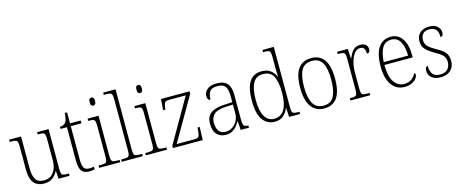

<svg xmlns="http://www.w3.org/2000/svg" viewBox="-42 -1394 4892 2037"><g transform="rotate(-15 2404.0 -375.0)"><path d="M256 10Q181 10 143 -36.5Q105 -83 105 -184V-439Q105 -473 99.5 -488Q94 -503 78 -507Q62 -511 30 -511H15V-536H146V-183Q146 -109 171 -66Q196 -23 263 -23Q311 -23 343 -48Q375 -73 390.5 -114.5Q406 -156 406 -205V-433Q406 -469 401 -486Q396 -503 380.5 -507Q365 -511 332 -511H322V-536H448V-99Q448 -65 453.5 -49Q459 -33 474 -29Q489 -25 518 -25H535V0H414L409 -85H405Q384 -43 348 -16.5Q312 10 256 10Z M751 10Q693 10 667.5 -23.5Q642 -57 642 -142V-505H571V-528Q611 -530 632 -552Q644 -565 650 -590Q656 -615 658 -657H684V-536H801V-505H684V-137Q684 -72 701 -46.5Q718 -21 755 -21Q771 -21 783 -22.5Q795 -24 810 -26V3Q780 10 751 10Z M972 -654Q959 -654 951 -663Q943 -672 943 -698Q943 -724 951 -733Q959 -742 972 -742Q985 -742 993.5 -733Q1002 -724 1002 -698Q1002 -672 993.5 -663Q985 -654 972 -654ZM860 0V-25H882Q914 -25 929.5 -29Q945 -33 950.5 -48.5Q956 -64 956 -98V-435Q956 -470 951 -486Q946 -502 931.5 -506.5Q917 -511 889 -511H877V-536H997V-99Q997 -65 1002.5 -49Q1008 -33 1023.5 -29Q1039 -25 1071 -25H1092V0Z M1108 0V-25H1126Q1160 -25 1176 -29Q1192 -33 1197.5 -48.5Q1203 -64 1203 -98V-660Q1203 -695 1197.5 -711Q1192 -727 1177 -731Q1162 -735 1134 -735H1108V-760H1244V-98Q1244 -64 1249.5 -48.5Q1255 -33 1271.5 -29Q1288 -25 1321 -25H1340V0Z M1486 -654Q1473 -654 1465 -663Q1457 -672 1457 -698Q1457 -724 1465 -733Q1473 -742 1486 -742Q1499 -742 1507.5 -733Q1516 -724 1516 -698Q1516 -672 1507.5 -663Q1499 -654 1486 -654ZM1374 0V-25H1396Q1428 -25 1443.5 -29Q1459 -33 1464.5 -48.5Q1470 -64 1470 -98V-435Q1470 -470 1465 -486Q1460 -502 1445.5 -506.5Q1431 -511 1403 -511H1391V-536H1511V-99Q1511 -65 1516.5 -49Q1522 -33 1537.5 -29Q1553 -25 1585 -25H1606V0Z M1671 0V-26L1947 -505H1766Q1727 -505 1716.5 -490Q1706 -475 1701 -434L1699 -415H1674L1683 -536H1997V-510L1720 -31H1914Q1951 -31 1962 -47Q1973 -63 1976 -104L1979 -143H2003L1998 0Z M2249 10Q2192 10 2154.5 -28.5Q2117 -67 2117 -147Q2117 -226 2168.5 -263Q2220 -300 2329 -304L2405 -307V-371Q2405 -416 2396.5 -447.5Q2388 -479 2364 -496Q2340 -513 2295 -513Q2233 -513 2211 -482Q2189 -451 2189 -393Q2155 -393 2155 -442Q2155 -480 2188.5 -511.5Q2222 -543 2297 -543Q2375 -543 2410.5 -502Q2446 -461 2446 -377V-109Q2446 -56 2456 -40.5Q2466 -25 2502 -25H2506V0H2415L2408 -97H2404Q2391 -71 2371 -46.5Q2351 -22 2321.5 -6Q2292 10 2249 10ZM2257 -22Q2300 -22 2333.5 -45Q2367 -68 2386 -104.5Q2405 -141 2405 -181V-281L2332 -278Q2234 -274 2196.5 -239.5Q2159 -205 2159 -145Q2159 -93 2182 -57.5Q2205 -22 2257 -22Z M2790 10Q2705 10 2657 -57.5Q2609 -125 2609 -267Q2609 -409 2654.5 -476.5Q2700 -544 2788 -544Q2846 -544 2883 -517.5Q2920 -491 2940 -446H2944Q2942 -471 2941.5 -498Q2941 -525 2941 -548V-658Q2941 -694 2935.5 -710.5Q2930 -727 2915.5 -731Q2901 -735 2873 -735H2858V-760H2982V-95Q2982 -63 2987.5 -48Q2993 -33 3008.5 -29Q3024 -25 3054 -25H3067V0H2947L2941 -102H2939Q2919 -52 2884 -21Q2849 10 2790 10ZM2792 -22Q2868 -23 2904.5 -87Q2941 -151 2941 -265Q2941 -386 2909.5 -448.5Q2878 -511 2793 -511Q2720 -511 2685.5 -449.5Q2651 -388 2651 -265Q2651 -143 2688.5 -82Q2726 -21 2792 -22Z M3331 10Q3242 10 3191 -58Q3140 -126 3140 -267Q3140 -407 3188.5 -475Q3237 -543 3335 -543Q3426 -543 3474.5 -475.5Q3523 -408 3523 -267Q3523 -125 3474.5 -57.5Q3426 10 3331 10ZM3332 -21Q3415 -21 3448 -86Q3481 -151 3481 -267Q3481 -391 3446.5 -451.5Q3412 -512 3334 -512Q3252 -512 3217 -450.5Q3182 -389 3182 -267Q3182 -148 3217.5 -84.5Q3253 -21 3332 -21Z M3621 0V-25H3633Q3661 -25 3676 -29Q3691 -33 3696.5 -49Q3702 -65 3702 -101V-438Q3702 -472 3696.5 -487.5Q3691 -503 3675 -507Q3659 -511 3627 -511H3617V-536H3735L3741 -429H3744Q3755 -457 3770.5 -483.5Q3786 -510 3811 -527Q3836 -544 3872 -544Q3912 -544 3932.5 -525Q3953 -506 3953 -477Q3953 -459 3945 -447Q3937 -435 3918 -435Q3918 -473 3905.5 -492Q3893 -511 3860 -511Q3833 -511 3811 -490.5Q3789 -470 3774 -436Q3759 -402 3751 -360.5Q3743 -319 3743 -278V-100Q3743 -65 3748.5 -49Q3754 -33 3769 -29Q3784 -25 3812 -25H3838V0Z M4215 10Q4127 10 4075 -61Q4023 -132 4023 -262Q4023 -404 4071 -473.5Q4119 -543 4207 -543Q4287 -543 4332 -477Q4377 -411 4377 -294V-271H4066Q4066 -146 4107.5 -84Q4149 -22 4219 -22Q4270 -22 4302 -47.5Q4334 -73 4350 -106Q4361 -100 4361 -84Q4361 -66 4344.5 -44Q4328 -22 4295.5 -6Q4263 10 4215 10ZM4335 -302Q4334 -395 4302.5 -453.5Q4271 -512 4206 -512Q4136 -512 4104 -455.5Q4072 -399 4067 -302Z M4614 10Q4564 10 4534 -6Q4504 -22 4491 -46Q4478 -70 4478 -94Q4478 -120 4486.5 -131.5Q4495 -143 4507 -143Q4507 -86 4530.5 -53Q4554 -20 4615 -20Q4668 -20 4696 -50.5Q4724 -81 4724 -130Q4724 -154 4716.5 -173Q4709 -192 4688.5 -210.5Q4668 -229 4628 -251Q4577 -280 4547 -304Q4517 -328 4503.5 -354.5Q4490 -381 4490 -418Q4490 -475 4527 -508.5Q4564 -542 4627 -542Q4689 -542 4719 -513Q4749 -484 4749 -448Q4749 -403 4718 -403Q4718 -461 4694 -487Q4670 -513 4623 -513Q4574 -513 4551.5 -486.5Q4529 -460 4529 -421Q4529 -377 4557.5 -348.5Q4586 -320 4643 -289Q4714 -252 4738 -216.5Q4762 -181 4762 -133Q4762 -67 4721.5 -28.5Q4681 10 4614 10Z"/></g></svg>

Font: Noto Serif Tamil SemiCondensed ExtraLight
Style: Regular
Weight: 200
Width: 4
Designer: Indian Type Foundry, Tom Grace, and the Monotype Design Team
Foundry: Monotype Imaging Inc.
Version: Version 2.004; ttfautohint (v1.8.4.7-5d5b)